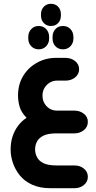

<svg xmlns="http://www.w3.org/2000/svg" viewBox="-20 -703 504 1012"><path d="M196 -621V-628Q196 -652 211 -667.5Q226 -683 248 -683Q272 -683 286.5 -667.5Q301 -652 301 -628V-621Q301 -597 286.5 -581.5Q272 -566 248 -566Q226 -566 211 -581.5Q196 -597 196 -621ZM184 -443Q160 -443 144.5 -459.5Q129 -476 129 -500V-508Q129 -533 144.5 -549.5Q160 -566 184 -566Q208 -566 223.5 -549.5Q239 -533 239 -508V-500Q239 -476 223.5 -459.5Q208 -443 184 -443ZM257 -500V-508Q257 -533 272 -549.5Q287 -566 312 -566Q336 -566 351.5 -549.5Q367 -533 367 -508V-500Q367 -476 351.5 -459.5Q336 -443 312 -443Q287 -443 272 -459.5Q257 -476 257 -500ZM120 -82Q91 -112 83 -142Q75 -172 75 -199Q75 -258 102 -302.5Q129 -347 175 -372.5Q221 -398 275 -398H325Q355 -398 376 -381Q397 -364 397 -338Q397 -312 376 -295Q355 -278 325 -278H279Q260 -278 243 -268Q226 -258 215 -240.5Q204 -223 204 -199Q204 -175 215 -157Q226 -139 243 -129.5Q260 -120 279 -120H372Q401 -120 422 -103.5Q443 -87 443 -61Q443 -34 422 -17Q401 0 372 0H278Q232 0 208 12.5Q184 25 174.5 44Q165 63 165 84Q165 105 174.5 124.5Q184 144 208 156.5Q232 169 278 169H372Q402 169 422.5 186Q443 203 443 229Q443 255 422.5 272Q402 289 372 289H246Q190 289 149.5 270.5Q109 252 84.5 221.5Q60 191 48 155.5Q36 120 36 85Q36 47 46.5 15.5Q57 -16 76 -41Q95 -66 120 -82Z"/></svg>

Font: Beiruti ExtraBold
Style: Regular
Weight: 800
Designer: Arlette Boutros
Foundry: Boutros
Version: Version 1.41